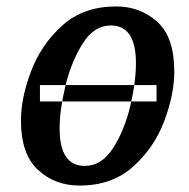

<svg xmlns="http://www.w3.org/2000/svg" viewBox="-20 -566 588 596"><path d="M104 -251V-302H466V-251ZM227 10Q328 10 393.5 -49Q459 -108 490 -190.5Q521 -273 521 -344Q521 -451 468 -498.5Q415 -546 341 -546Q239 -546 173.5 -487Q108 -428 76.5 -345Q45 -262 45 -192Q45 -88 97.5 -39Q150 10 227 10ZM243 -51Q165 -51 165 -168Q165 -224 183 -299Q201 -374 236.5 -430.5Q272 -487 324 -487Q402 -487 402 -370Q402 -312 384.5 -237.5Q367 -163 331.5 -107Q296 -51 243 -51Z"/></svg>

Font: Noto Serif SemiCondensed Semi
Style: Italic
Weight: 600
Width: 4
Italic angle: -12°
Designer: Monotype Design Team
Foundry: Monotype Imaging Inc.
Version: Version 1.901